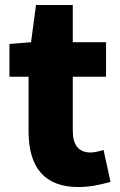

<svg xmlns="http://www.w3.org/2000/svg" viewBox="-20 -739 485 773"><path d="M95 -211V-430H18V-562L105 -569L125 -719H273V-569H407V-430H273V-213Q273 -125 345 -125Q362 -125 397 -135L425 -7Q355 14 296 14Q95 14 95 -211Z"/></svg>

Font: KaiGen Gothic SC Heavy
Style: Bold
Weight: 900
Designer: Ryoko NISHIZUKA Ë•øÂ°öÊ∂ºÂ≠ê (kana & ideographs); Paul D. Hunt (Latin, Greek & Cyrillic); Wenlong ZHANG Âº†ÊñáÈæô (bopom
Version: Version 1.001 October 10, 2014